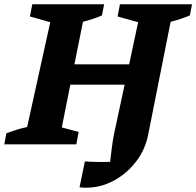

<svg xmlns="http://www.w3.org/2000/svg" viewBox="-49 -675 918 898"><path d="M-29 0 -19 -52Q6 -61 30 -68.5Q54 -76 78 -81L186 -571L91 -598L102 -655H438L428 -603Q408 -594 385 -586.5Q362 -579 339 -573L299 -374H555L597 -571L501 -598L512 -655H849L839 -603Q800 -586 749 -573L644 -45Q630 26 586.5 82Q543 138 482 170.5Q421 203 352 203Q346 203 338.5 202.5Q331 202 323 201L348 80Q407 84 466 82Q470 49 474 17Q478 -15 483 -42L534 -279H280L240 -79L319 -58L308 0Z"/></svg>

Font: Piazzolla
Style: Bold Italic
Weight: 700
Italic angle: -11.3°
Designer: Juan Pablo del Peral
Foundry: Huerta Tipografica
Version: Version 1.330